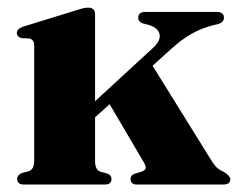

<svg xmlns="http://www.w3.org/2000/svg" viewBox="-20 -494 636 514"><path d="M44.5 0Q26 0 26 -15Q26 -25.5 39 -31L58 -36Q71.5 -41.5 71.5 -63.5V-372.5Q71.5 -387.5 59 -391L37 -392Q25 -396 25 -405.5Q25 -416.5 41.5 -422.5L182.5 -466Q195 -470 201.8 -471.8Q208.5 -473.5 216.5 -473.5Q234.5 -473.5 234.5 -455V-223L391.5 -367.5Q411.5 -387 406.8 -403.8Q402 -420.5 377.5 -427.5L360 -432Q350 -437 350 -446.5Q350 -462 369 -462H560Q579.5 -462 579.5 -446.5Q579.5 -440.5 575 -435.5Q570.5 -430.5 557 -428Q524 -420.5 495.5 -405Q467 -389.5 435.5 -360.5L388.5 -318L548 -61Q556 -49 562.8 -43.5Q569.5 -38 580.5 -33Q596.5 -23 596.5 -14Q596.5 0 577.5 0H346.5Q329.5 0 329.5 -15Q329.5 -24.5 339.5 -28.5L356.5 -33.5Q370 -38 370.2 -44.8Q370.5 -51.5 362 -64.5L273.5 -215L234.5 -180V-63.5Q234.5 -39 248.5 -34.5L267 -29.5Q278.5 -25 278.5 -15Q278.5 0 261 0Z"/></svg>

Font: Fraunces 72pt
Style: Bold
Weight: 700
Version: Version 1.000;[b76b70a41]